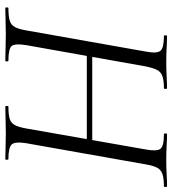

<svg xmlns="http://www.w3.org/2000/svg" viewBox="18 -684 665 742"><g transform="rotate(90 351.0 -312.5)"><path d="M11 0Q8 0 8 -6Q8 -12 11 -12Q42 -12 59 -17Q76 -22 84 -37Q92 -52 97 -81L179 -544Q187 -587 175.5 -600Q164 -613 118 -613Q116 -613 116 -619Q116 -625 118 -625Q139 -625 164 -623.5Q189 -622 218 -622Q247 -622 274.5 -623.5Q302 -625 321 -625Q323 -625 323 -619Q323 -613 321 -613Q290 -613 273.5 -607Q257 -601 249.5 -586Q242 -571 236 -542L154 -81Q147 -38 157 -25Q167 -12 214 -12Q217 -12 217 -6Q217 0 214 0Q194 0 167.5 -1Q141 -2 111 -2Q82 -2 56.5 -1Q31 0 11 0ZM162 -315 165 -336H548L545 -315ZM391 0Q389 0 389 -6Q389 -12 391 -12Q423 -12 439 -17Q455 -22 463 -37Q471 -52 476 -81L557 -542Q565 -585 555 -599Q545 -613 498 -613Q495 -613 495 -619Q495 -625 498 -625Q517 -625 543.5 -623.5Q570 -622 598 -622Q626 -622 653 -623.5Q680 -625 700 -625Q702 -625 702 -619Q702 -613 700 -613Q670 -613 653 -607.5Q636 -602 628 -587.5Q620 -573 615 -544L533 -81Q526 -38 537.5 -25Q549 -12 594 -12Q597 -12 597 -6Q597 0 594 0Q575 0 549 -1Q523 -2 494 -2Q465 -2 438 -1Q411 0 391 0Z"/></g></svg>

Font: Cormorant
Style: Italic
Weight: 400
Italic angle: -10°
Designer: Christian Thalmann (Catharsis Fonts)
Foundry: Catharsis Fonts
Version: Version 4.000